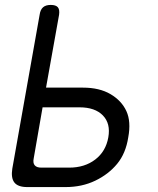

<svg xmlns="http://www.w3.org/2000/svg" viewBox="-20 -760 640 780"><path d="M141 -700Q144 -721 155 -730.5Q166 -740 186 -740Q207 -740 215 -730.5Q223 -721 220 -700L167 -404H317Q384 -404 429 -377.5Q474 -351 493.5 -308.5Q513 -266 501 -202Q491 -137 456 -94.5Q421 -52 367 -26Q313 0 246 0H91Q53 0 38.5 -18.5Q24 -37 30 -75ZM117 -117Q113 -98 121 -88.5Q129 -79 148 -79H261Q324 -79 367 -112Q410 -145 420 -202Q430 -258 398 -291Q366 -324 303 -324H153Z"/></svg>

Font: Maple Mono NL Light
Style: Italic
Weight: 300
Italic angle: -10°
Monospace: yes
Designer: subframe7536
Version: Version 7.000